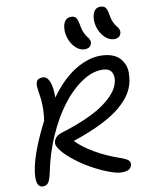

<svg xmlns="http://www.w3.org/2000/svg" viewBox="-106 -1080 910 1169"><g transform="rotate(-10 349.0 -495.5)"><path d="M646 -794.9Q615.7 -794.9 589.6 -820.3Q563.5 -845.7 551.8 -883.3Q540 -920.9 546.9 -955.1Q556.6 -1003.9 596.2 -1003.9Q617.2 -1003.9 627.7 -991.7Q638.2 -979.5 643.1 -944.8Q647 -918.5 656.2 -898.4Q665.5 -878.4 673.6 -869.6Q681.6 -860.8 686.8 -850.1Q691.9 -839.4 689.9 -827.1Q683.1 -794.9 646 -794.9ZM458 -765.1Q428.2 -765.1 402.3 -790.5Q376.5 -815.9 364.7 -853.8Q353 -891.6 359.9 -925.8Q369.6 -974.1 410.2 -974.1Q430.7 -974.1 440.2 -962.2Q449.7 -950.2 456.1 -914.1Q460 -887.2 469.2 -866.9Q478.5 -846.7 486.3 -837.6Q494.1 -828.6 499.3 -817.9Q504.4 -807.1 502 -795.9Q496.1 -765.1 458 -765.1ZM64.9 13.2Q9.3 13.2 34.2 -109.9Q56.2 -217.3 139.2 -378.9Q146.5 -426.3 145.8 -470.2Q145 -514.2 134.8 -574.2Q129.4 -608.4 138.9 -624.8Q148.4 -641.1 175.8 -641.1Q201.7 -641.1 216.6 -608.4Q231.4 -575.7 231 -506.8Q304.2 -608.9 385.7 -659.4Q467.3 -710 544.9 -710Q584 -710 613.5 -699.7Q643.1 -689.5 660.2 -671.9Q677.2 -654.3 687.5 -630.9Q697.8 -607.4 697.8 -580.8Q697.8 -554.2 692.9 -525.9Q684.6 -484.9 660.9 -448Q637.2 -411.1 592.3 -373.3Q547.4 -335.4 472.9 -298.3Q398.4 -261.2 295.9 -227.1Q334.5 -185.5 404.1 -144.8Q473.6 -104 561 -74.2Q594.2 -62.5 605.5 -51.3Q616.7 -40 613.8 -24.9Q609.4 -3.9 594.5 4.2Q579.6 12.2 548.8 12.2Q520 12.2 467.5 -8.1Q415 -28.3 360.8 -59.3Q306.6 -90.3 257.6 -131.1Q208.5 -171.9 188 -208Q174.3 -231 186.8 -255.1Q199.2 -279.3 231.9 -289.1Q309.6 -312.5 371.8 -339.1Q434.1 -365.7 474.9 -391.1Q515.6 -416.5 544.2 -443.6Q572.8 -470.7 586.4 -494.1Q600.1 -517.6 605 -541Q612.3 -577.6 596.7 -600.8Q581.1 -624 539.1 -624Q477.1 -624 411.1 -579.1Q345.2 -534.2 288.6 -459Q231.9 -383.8 186.5 -280.8Q141.1 -177.7 119.1 -66.9Q108.9 -18.6 97.2 -2.7Q85.4 13.2 64.9 13.2Z"/></g></svg>

Font: Shantell Sans Normal
Style: Italic
Weight: 400
Italic angle: -11.31°
Designer: Stephen Nixon, Anya Danilova, Shantell Martin
Foundry: Arrow Type
Version: Version 1.006;[559af2be0]